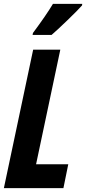

<svg xmlns="http://www.w3.org/2000/svg" viewBox="-23 -970 444 990"><path d="M148 -714H288L163 -123H329L304 0H-3ZM147 -800Q216 -893 250 -950H401L400 -942Q379 -918 324 -865Q269 -812 243 -790H145Z"/></svg>

Font: Noto Sans Display Ex Bold Cond
Style: Italic
Weight: 800
Width: 3
Italic angle: -12°
Designer: Monotype Design team
Foundry: Monotype Imaging Inc.
Version: Version 1.000